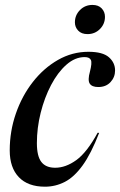

<svg xmlns="http://www.w3.org/2000/svg" viewBox="-20 -728 476 760"><path d="M315 -502Q277 -502 242.8 -471.8Q208.5 -441.5 182.2 -391.5Q156 -341.5 141 -281.5Q126 -221.5 126 -161.5Q126 -109.5 143.8 -86.8Q161.5 -64 198.5 -64Q240 -64 282 -94.2Q324 -124.5 366.5 -202.5L372.5 -202Q340.5 -119.5 307 -73.2Q273.5 -27 236.5 -8Q199.5 11 158 11Q90.5 11 54.5 -26.8Q18.5 -64.5 18.5 -132.5Q18.5 -208.5 42.8 -278.5Q67 -348.5 110 -403.5Q153 -458.5 209.5 -490.8Q266 -523 330 -523Q386.5 -523 411 -501.5Q435.5 -480 435.5 -449Q435.5 -422.5 417.5 -403Q399.5 -383.5 369 -383.5Q344 -383.5 335.2 -397Q326.5 -410.5 336 -444.5Q345 -479 339.8 -490.5Q334.5 -502 315 -502ZM326.5 -593Q302.5 -593 289.5 -606.8Q276.5 -620.5 276.5 -639.5Q276.5 -668 296.5 -688.2Q316.5 -708.5 346 -708.5Q369.5 -708.5 382.5 -694.8Q395.5 -681 395.5 -661.5Q395.5 -633 375.5 -613Q355.5 -593 326.5 -593Z"/></svg>

Font: Newsreader 72pt Medium
Style: Italic
Weight: 500
Italic angle: -17°
Designer: Hugues Gentile
Foundry: Production Type
Version: Version 1.003; ttfautohint (v1.8.3)